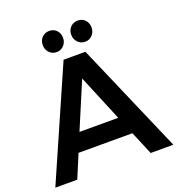

<svg xmlns="http://www.w3.org/2000/svg" viewBox="-156 -1018 1060 1145"><g transform="rotate(-20 373.5 -445.5)"><path d="M284.2 -756.8Q255.9 -756.8 237.5 -776.4Q219.2 -795.9 219.2 -824.2Q219.2 -853.5 237.5 -872.3Q255.9 -891.1 284.2 -891.1Q311.5 -891.1 329.8 -872.3Q348.1 -853.5 348.1 -824.2Q348.1 -796.4 329.6 -776.6Q311 -756.8 284.2 -756.8ZM464.8 -756.8Q437 -756.8 418.5 -776.4Q399.9 -795.9 399.9 -824.2Q399.9 -853.5 418.5 -872.3Q437 -891.1 464.8 -891.1Q492.7 -891.1 510.7 -872.3Q528.8 -853.5 528.8 -824.2Q528.8 -795.9 510.5 -776.4Q492.2 -756.8 464.8 -756.8ZM604 0 542 -147.9H200.2L138.2 0H-1L306.2 -700.2H444.8L748 0ZM248 -263.2H494.1L372.1 -557.1Z"/></g></svg>

Font: Montserrat-Arabic Medium
Style: Regular
Weight: 500
Designer: Mohamed Gaber
Foundry: Kief Type Foundry
Version: Version 5.008;PS 005.008;hotconv 1.0.88;makeotf.lib2.5.64775